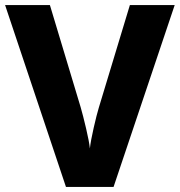

<svg xmlns="http://www.w3.org/2000/svg" viewBox="-20 -734 706 754"><path d="M426 0H239L0 -714H176L297 -312Q306 -281 318 -230Q330 -179 333 -151Q336 -180 348 -232.5Q360 -285 368 -311L490 -714H666Z"/></svg>

Font: Noto Sans UI ExtraBold
Style: Regular
Weight: 800
Designer: Monotype Design Team
Foundry: Monotype Imaging Inc.
Version: Version 1.001